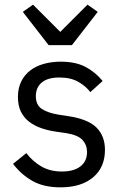

<svg xmlns="http://www.w3.org/2000/svg" viewBox="-20 -793 527 825"><path d="M240 12Q168 12 119.5 -15.5Q71 -43 36 -89L93 -135Q123 -97 160 -76.5Q197 -56 246 -56Q297 -56 325.5 -78Q354 -100 354 -140Q354 -170 334.5 -191.5Q315 -213 264 -221L223 -227Q187 -232 157 -242.5Q127 -253 104.5 -270.5Q82 -288 69.5 -314Q57 -340 57 -376Q57 -414 71 -442.5Q85 -471 109.5 -490Q134 -509 168 -518.5Q202 -528 241 -528Q304 -528 346.5 -506Q389 -484 421 -445L368 -397Q351 -421 318 -440.5Q285 -460 235 -460Q185 -460 159.5 -438.5Q134 -417 134 -380Q134 -342 159.5 -325Q185 -308 233 -300L273 -294Q359 -281 395 -244.5Q431 -208 431 -149Q431 -74 380 -31Q329 12 240 12ZM189 -599 78 -742 122 -773 239 -656 356 -773 400 -742 289 -599Z"/></svg>

Font: IBM Plex Sans Hebrew
Style: Regular
Weight: 400
Designer: Mike Abbink, Paul van der Laan, Pieter van Rosmalen, Yanek Iontef
Foundry: Bold Monday
Version: Version 1.2